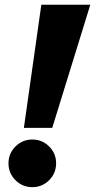

<svg xmlns="http://www.w3.org/2000/svg" viewBox="-20 -756 392 792"><path d="M352.5 -736.5 195.5 -228.5H78.5L150.5 -736.5ZM113.5 16Q72.5 16 43.8 -12.8Q15 -41.5 15 -82.5Q15 -123 43.8 -151.8Q72.5 -180.5 113.5 -180.5Q154 -180.5 182.8 -151.8Q211.5 -123 211.5 -82.5Q211.5 -41.5 182.8 -12.8Q154 16 113.5 16Z"/></svg>

Font: Epilogue Black
Style: Italic
Weight: 900
Italic angle: -12°
Designer: Tyler Finck
Foundry: Etcetera Type Co
Version: Version 2.111